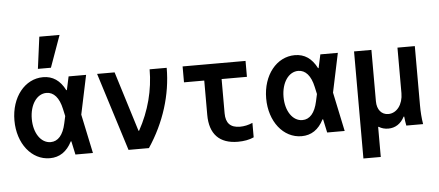

<svg xmlns="http://www.w3.org/2000/svg" viewBox="-61 -976 3022 1322"><g transform="rotate(-5 1450.0 -315.0)"><path d="M251 -550C125 -550 29 -431 29 -270C29 -110 124 10 250 10C317 10 368 -24 403 -93H407L427 0H548L491 -270L548 -540H427L407 -447H403C368 -516 318 -550 251 -550ZM369 -220C352 -141 316 -100 265 -100C198 -100 149 -172 149 -270C149 -368 198 -440 265 -440C315 -440 352 -399 369 -320L380 -270ZM390 -830H250L221 -610H311Z M794 0H935C1046 -166 1105 -354 1105 -540H987C987 -397 950 -255 878 -125H874L745 -540H624Z M1475 -193V-430H1650V-540H1215V-430H1355V-193C1355 -60 1422 10 1550 10C1591 10 1630 3 1660 -11V-111C1631 -98 1601 -92 1573 -92C1507 -92 1475 -125 1475 -193Z M1991 -550C1865 -550 1769 -431 1769 -270C1769 -110 1864 10 1990 10C2057 10 2108 -24 2143 -93H2147L2167 0H2288L2231 -270L2288 -540H2167L2147 -447H2143C2108 -516 2058 -550 1991 -550ZM2109 -220C2092 -141 2056 -100 2005 -100C1938 -100 1889 -172 1889 -270C1889 -368 1938 -440 2005 -440C2055 -440 2092 -399 2109 -320L2120 -270Z M2400 200H2520V-8H2524C2543 4 2565 10 2589 10C2638 10 2677 -16 2701 -63H2705C2707 -41 2710 -20 2714 0H2830C2823 -42 2820 -86 2820 -130V-540H2700V-225C2700 -148 2657 -90 2598 -90C2551 -90 2520 -127 2520 -185V-540H2400Z"/></g></svg>

Font: CommitMono-dimboump
Style: Bold
Weight: 700
Monospace: yes
Designer: Eigil Nikolajsen
Foundry: Eigil Nikolajsen
Version: Version 1.143